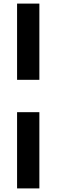

<svg xmlns="http://www.w3.org/2000/svg" viewBox="-20 -828 315 1068"><path d="M75 -204H199V220H75ZM75 -808H199V-384H75Z"/></svg>

Font: Encode Sans Narrow
Style: SemiBold
Weight: 600
Designer: Pablo Impallari, Andres Torresi
Foundry: Pablo Impallari, Andres Torresi
Version: Version 1.000; ttfautohint (v1.00) -l 8 -r 50 -G 200 -x 14 -